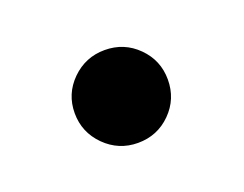

<svg xmlns="http://www.w3.org/2000/svg" viewBox="-42 -205 356 280"><g transform="rotate(-20 136.0 -65.0)"><path d="M134.8 7.3Q105 7.3 83.7 -13.9Q62.5 -35.2 62.5 -64.9Q62.5 -94.7 83.7 -115.7Q105 -136.7 134.8 -136.7Q165 -136.7 186 -115.7Q207 -94.7 207 -64.9Q207 -34.7 186 -13.7Q165 7.3 134.8 7.3Z"/></g></svg>

Font: Inter Cardless Tabular Medium
Style: Regular
Weight: 500
Designer: Rasmus Andersson
Foundry: rsms
Version: Version 4.000;git-4fc901f